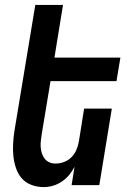

<svg xmlns="http://www.w3.org/2000/svg" viewBox="-20 -755 540 783"><path d="M158 8Q132 8 108 -1Q84 -10 68.5 -28Q53 -46 45 -70Q37 -94 34.5 -119Q32 -144 33.5 -170Q35 -196 39 -222L124 -735H237L202 -520H471L455 -424H186L150 -207Q148 -194 146.5 -180.5Q145 -167 146 -154Q147 -141 151 -129Q155 -117 162.5 -107.5Q170 -98 181.5 -93Q193 -88 206 -88Q224 -88 241.5 -94.5Q259 -101 272 -114.5Q285 -128 292 -145Q299 -162 302 -180L323 -312H436L385 0H272L284 -75Q275 -57 262 -41.5Q249 -26 232 -14.5Q215 -3 196 2.5Q177 8 158 8Z"/></svg>

Font: Iosevka Term Curly Oblique
Style: Bold
Weight: 700
Italic angle: -9°
Designer: Belleve Invis
Foundry: Belleve Invis
Version: Version 32.3.0